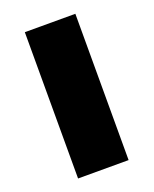

<svg xmlns="http://www.w3.org/2000/svg" viewBox="-110 -618 546 682"><g transform="rotate(-20 162.5 -276.5)"><path d="M258 0H67V-553H258Z"/></g></svg>

Font: Noto Sans Gujarati UI Black
Style: Regular
Weight: 900
Designer: Jelle Bosma - Monotype Design Team, Universal Thirst
Foundry: Monotype Imaging Inc.
Version: Version 2.106; ttfautohint (v1.8.4.7-5d5b)